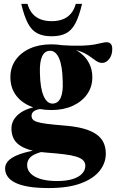

<svg xmlns="http://www.w3.org/2000/svg" viewBox="-20 -738 604 998"><path d="M233.5 239.5Q170.5 239.5 127.2 232Q84 224.5 57.5 210.8Q31 197 18.8 178.5Q6.5 160 6.5 138Q6.5 120 17.5 104.8Q28.5 89.5 52.8 76.5Q77 63.5 117.8 52.8Q158.5 42 218.5 32.5H267V39Q210 46 178 57.2Q146 68.5 133.5 84Q121 99.5 121 120Q121 145.5 139.8 164.2Q158.5 183 193.2 193Q228 203 276 203Q326 203 358.5 192.5Q391 182 407.2 164Q423.5 146 423.5 124Q423.5 106.5 411.8 95Q400 83.5 375.5 76Q351 68.5 312.2 63.8Q273.5 59 219.5 55Q168.5 51 134 40.8Q99.5 30.5 78.5 14.5Q57.5 -1.5 48.5 -22.8Q39.5 -44 39.5 -70.5Q39.5 -114.5 79 -146.2Q118.5 -178 194.5 -187.5L203.5 -173Q171 -170.5 157.5 -160.8Q144 -151 144 -137Q144 -125.5 150.2 -117.5Q156.5 -109.5 173.8 -104Q191 -98.5 224.5 -94.2Q258 -90 312.5 -85.5Q371.5 -81 412.8 -69.8Q454 -58.5 480 -40.5Q506 -22.5 518 2.8Q530 28 530 61Q530 109 498 149.8Q466 190.5 400.2 215Q334.5 239.5 233.5 239.5ZM247.5 -166Q182.5 -166 134.5 -187.2Q86.5 -208.5 60.2 -246.8Q34 -285 34 -336.5Q34 -387.5 61 -426Q88 -464.5 135.8 -486Q183.5 -507.5 245.5 -507.5Q296 -507.5 335.5 -494.8Q375 -482 402.8 -459Q430.5 -436 445.2 -405Q460 -374 460 -337Q460 -286.5 432.8 -248Q405.5 -209.5 357.8 -187.8Q310 -166 247.5 -166ZM254.5 -199.5Q282.5 -201 295.5 -230Q308.5 -259 306 -315.5Q304.5 -395.5 286.8 -435.5Q269 -475.5 238.5 -474Q211.5 -473 198.5 -444Q185.5 -415 187.5 -358.5Q189 -279 206.8 -238.8Q224.5 -198.5 254.5 -199.5ZM317 -482.5 293 -503.5Q360.5 -499 403 -500.5Q445.5 -502 470.2 -506.5Q495 -511 509.2 -514.8Q523.5 -518.5 534.5 -518.5Q547 -518.5 555.2 -510.5Q563.5 -502.5 563.5 -483Q563.5 -452 547.8 -431.5Q532 -411 510.5 -411Q494.5 -411 479 -422Q463.5 -433 443 -447.5Q422.5 -462 392.2 -472.8Q362 -483.5 317 -482.5ZM248.5 -628Q281 -628 306 -637.5Q331 -647 348.2 -667Q365.5 -687 374 -718H406.5Q391.5 -654 372 -617Q352.5 -580 323 -564.8Q293.5 -549.5 248.5 -549.5Q203.5 -549.5 174 -564.8Q144.5 -580 125 -617Q105.5 -654 90.5 -718H123Q131.5 -687 148.8 -667Q166 -647 191.2 -637.5Q216.5 -628 248.5 -628Z"/></svg>

Font: Newsreader 60pt
Style: Bold
Weight: 700
Designer: Hugues Gentile
Foundry: Production Type
Version: Version 1.003